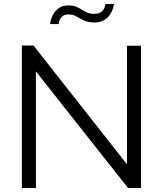

<svg xmlns="http://www.w3.org/2000/svg" viewBox="-20 -937 812 957"><path d="M159 -581V0H89V-710H147L613 -118V-709H683V0H618ZM450 -825Q420 -825 399 -835Q378 -845 361 -855Q344 -865 322 -865Q300 -865 289.5 -854.5Q279 -844 275.5 -832Q272 -820 272 -817H230Q230 -822 233.5 -837Q237 -852 247 -868.5Q257 -885 274.5 -897.5Q292 -910 321 -910Q349 -910 368.5 -899.5Q388 -889 406.5 -878.5Q425 -868 449 -868Q475 -868 487 -879.5Q499 -891 502.5 -903Q506 -915 506 -917H548Q548 -912 544 -897.5Q540 -883 529.5 -866Q519 -849 499.5 -837Q480 -825 450 -825Z"/></svg>

Font: Raleway Thin
Style: Regular
Weight: 400
Version: Version 4.026